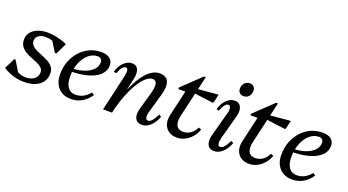

<svg xmlns="http://www.w3.org/2000/svg" viewBox="-62 -1226 3210 1773"><g transform="rotate(20 1543.0 -339.0)"><path d="M197 12Q161 12 125 5Q89 -2 55 -16Q21 -30 -10 -50L41 -155H55L126 -38L73 -47V-102Q99 -63 127 -48Q155 -33 200 -33Q250 -33 281 -58Q312 -83 312 -123Q312 -150 294 -167Q276 -184 248 -196.5Q220 -209 188 -221Q156 -233 128 -250Q100 -267 82 -292.5Q64 -318 64 -358Q64 -398 87.5 -428Q111 -458 152.5 -475Q194 -492 247 -492Q280 -492 312.5 -487Q345 -482 377.5 -472.5Q410 -463 443 -448L389 -337H375L301 -456L365 -447V-402Q337 -427 309 -437Q281 -447 243 -447Q203 -447 177 -428Q151 -409 151 -379Q151 -350 169 -331Q187 -312 215.5 -299Q244 -286 275.5 -273.5Q307 -261 335.5 -245Q364 -229 382 -205Q400 -181 400 -144Q400 -72 345.5 -30Q291 12 197 12Z M658 12Q579 12 533 -37.5Q487 -87 487 -171Q487 -239 509 -297Q531 -355 570.5 -399Q610 -443 662.5 -467.5Q715 -492 776 -492Q832 -492 861.5 -468.5Q891 -445 891 -401Q891 -348 850.5 -308.5Q810 -269 735.5 -248Q661 -227 559 -227V-258Q628 -258 683 -275.5Q738 -293 770.5 -325Q803 -357 803 -401Q803 -421 791 -432.5Q779 -444 759 -444Q709 -444 668.5 -409Q628 -374 604.5 -315Q581 -256 581 -182Q581 -114 607.5 -77Q634 -40 683 -40Q725 -40 758.5 -57.5Q792 -75 823 -112L847 -95Q773 12 658 12Z M1356 12Q1307 12 1289 -24.5Q1271 -61 1288 -122L1335 -288Q1372 -421 1308 -421Q1275 -421 1239.5 -389Q1204 -357 1170 -299Q1136 -241 1107.5 -165Q1079 -89 1059 0H1013L1082 -253H1119Q1224 -492 1352 -492Q1415 -492 1436 -446.5Q1457 -401 1433 -317L1379 -127Q1368 -89 1372 -66.5Q1376 -44 1395 -44Q1415 -44 1433 -64Q1451 -84 1475 -131L1498 -120Q1479 -62 1439.5 -25Q1400 12 1356 12ZM971 0 1052 -353Q1061 -393 1057.5 -414.5Q1054 -436 1037 -436Q1001 -436 971 -355L946 -360Q961 -419 998.5 -455.5Q1036 -492 1080 -492Q1123 -492 1139 -456Q1155 -420 1141 -358L1059 0Z M1701 12Q1626 12 1590 -37.5Q1554 -87 1572 -166L1642 -469L1672 -414H1560V-429L1743 -604H1761L1666 -192Q1651 -128 1669 -93Q1687 -58 1735 -58Q1775 -58 1807.5 -80.5Q1840 -103 1860 -145L1886 -135Q1872 -92 1843.5 -59Q1815 -26 1778 -7Q1741 12 1701 12ZM1899 -404 1675 -434 1684 -471 1916 -492H1928L1909 -410Z M2065 12Q2017 12 1999.5 -24.5Q1982 -61 1998 -122L2061 -353Q2072 -391 2067.5 -413.5Q2063 -436 2046 -436Q2010 -436 1980 -355L1955 -360Q1970 -419 2007.5 -455.5Q2045 -492 2089 -492Q2133 -492 2150.5 -454.5Q2168 -417 2151 -358L2088 -127Q2078 -89 2082 -66.5Q2086 -44 2104 -44Q2124 -44 2142 -64Q2160 -84 2184 -131L2207 -120Q2188 -62 2148.5 -25Q2109 12 2065 12ZM2147 -558Q2123 -558 2108 -573Q2093 -588 2093 -611Q2093 -646 2113 -668Q2133 -690 2164 -690Q2188 -690 2203 -675Q2218 -660 2218 -637Q2218 -603 2198.5 -580.5Q2179 -558 2147 -558Z M2410 12Q2335 12 2299 -37.5Q2263 -87 2281 -166L2351 -469L2381 -414H2269V-429L2452 -604H2470L2375 -192Q2360 -128 2378 -93Q2396 -58 2444 -58Q2484 -58 2516.5 -80.5Q2549 -103 2569 -145L2595 -135Q2581 -92 2552.5 -59Q2524 -26 2487 -7Q2450 12 2410 12ZM2608 -404 2384 -434 2393 -471 2625 -492H2637L2618 -410Z M2832 12Q2753 12 2707 -37.5Q2661 -87 2661 -171Q2661 -239 2683 -297Q2705 -355 2744.5 -399Q2784 -443 2836.5 -467.5Q2889 -492 2950 -492Q3006 -492 3035.5 -468.5Q3065 -445 3065 -401Q3065 -348 3024.5 -308.5Q2984 -269 2909.5 -248Q2835 -227 2733 -227V-258Q2802 -258 2857 -275.5Q2912 -293 2944.5 -325Q2977 -357 2977 -401Q2977 -421 2965 -432.5Q2953 -444 2933 -444Q2883 -444 2842.5 -409Q2802 -374 2778.5 -315Q2755 -256 2755 -182Q2755 -114 2781.5 -77Q2808 -40 2857 -40Q2899 -40 2932.5 -57.5Q2966 -75 2997 -112L3021 -95Q2947 12 2832 12Z"/></g></svg>

Font: Platypi Light
Style: Italic
Weight: 300
Italic angle: -13°
Designer: David Sargent
Foundry: Bolt Cutter Type
Version: Version 1.200